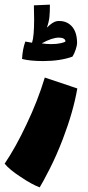

<svg xmlns="http://www.w3.org/2000/svg" viewBox="-65 -551 378 827"><path d="M267 -365Q267 -356 261 -337.5Q255 -319 247 -307Q194 -288 121 -288Q65 -288 30 -297Q32 -338 44 -372Q58 -369 73 -367Q82 -394 82 -467Q82 -505 81 -528L150 -531Q150 -500 148 -479Q146 -458 137 -432Q162 -457 180 -460Q219 -464 243 -439Q267 -414 267 -365ZM217 -373Q217 -380 209.5 -384.5Q202 -389 189 -389Q160 -389 116 -365V-364Q137 -361 155 -361Q179 -361 197 -365Q215 -369 217 -373ZM24 211Q-24 180 -45 154Q3 83 49 -15Q97 -115 128 -217L268 -170Q251 -71 206 47Q178 120 148.5 177.5Q119 235 106 256Q71 243 24 211Z"/></svg>

Font: Lalezar
Style: Regular
Weight: 400
Designer: Borna Izadpanah
Foundry: Borna Izadpanah
Version: Version 1.004